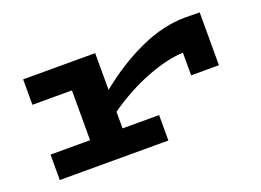

<svg xmlns="http://www.w3.org/2000/svg" viewBox="-78 -663 1147 844"><g transform="rotate(-20 495.0 -241.5)"><path d="M907 -482V-235H777V-341Q703 -338 607.5 -301.5Q512 -265 414 -197V-119H585V0H77V-119H262V-352H77V-471H414V-299Q520 -385 629 -434Q738 -483 840 -483Z"/></g></svg>

Font: BioRhyme Expanded ExtraBold
Style: Regular
Weight: 800
Width: 7
Designer: Aoife Mooney
Foundry: Aoife Mooney Type
Version: Version 1.000